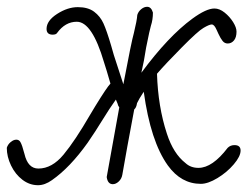

<svg xmlns="http://www.w3.org/2000/svg" viewBox="-30 -532 738 565"><path d="M-10 -97Q-7 -107 1.5 -114Q10 -121 18 -121Q26 -121 30 -114Q35 -106 42 -79Q52 -36 83 -36Q123 -36 157 -77Q191 -118 235 -194L250 -219Q285 -276 295 -286Q283 -328 276 -349Q241 -468 196 -468Q162 -468 138 -435Q135 -430 125 -430Q107 -430 107 -447Q107 -471 138 -491Q169 -511 199 -511Q229 -511 247 -497.5Q265 -484 274.5 -463Q284 -442 297 -398Q298 -393 305 -370L333 -284Q357 -411 364 -435Q373 -472 374 -488Q377 -498 385.5 -505Q394 -512 403 -512Q415 -512 420 -495Q420 -474 414 -456Q411 -447 400 -392Q394 -352 386 -318Q465 -425 536 -477Q577 -507 601 -507Q616 -507 631 -495Q646 -483 656 -467Q666 -451 666 -439Q666 -422 658.5 -413Q651 -404 640 -404Q631 -404 625 -411.5Q619 -419 613 -432Q611 -436 607.5 -444Q604 -452 600.5 -456Q597 -460 593 -460Q586 -460 569 -450Q553 -441 505.5 -393Q458 -345 432 -315Q435 -218 461 -139Q480 -80 516 -52Q531 -38 554 -38Q595 -38 640 -97Q648 -105 660 -105Q678 -105 678 -89Q678 -72 658 -48.5Q638 -25 610 -8Q582 9 561 9Q503 9 464 -45Q413 -116 393 -262Q379 -241 373 -228V-227Q371 -215 365 -210Q342 -88 330 -18Q328 -6 319.5 2Q311 10 302 10Q287 10 284 -11L321 -216Q317 -221 316 -227L311 -239Q293 -214 269 -175Q252 -147 228 -112Q176 -39 123 -2Q102 13 82 13Q57 13 36 -3Q15 -19 2.5 -45Q-10 -71 -10 -97Z"/></svg>

Font: Bad Script
Style: Regular
Weight: 400
Italic angle: -10°
Designer: Roman Shchyukin (Gaslight Type Foundry), Cyreal (Charset Expansion)
Foundry: Gaslight
Version: Version 2.000